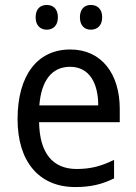

<svg xmlns="http://www.w3.org/2000/svg" viewBox="-20 -746 550 776"><path d="M124 -676C124 -642 144 -626 169 -626C194 -626 214 -642 214 -676C214 -711 194 -726 169 -726C144 -726 124 -711 124 -676ZM303 -676C303 -642 322 -626 347 -626C372 -626 393 -642 393 -676C393 -711 372 -726 347 -726C323 -726 303 -711 303 -676ZM264 -546C132 -546 51 -443 51 -264C51 -94 137 10 284 10C347 10 392 -1 441 -25V-100C391 -75 347 -63 290 -63C193 -63 140 -127 138 -252H464V-306C464 -447 391 -546 264 -546ZM263 -476C342 -476 377 -409 377 -320H139C147 -421 190 -476 263 -476Z"/></svg>

Font: Noto Sans Gurmukhi UI SemiCondensed
Style: Regular
Weight: 400
Width: 4
Designer: Jelle Bosma - Monotype Design Team
Foundry: Monotype Imaging Inc.
Version: Version 2.004